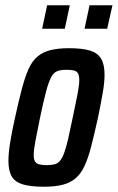

<svg xmlns="http://www.w3.org/2000/svg" viewBox="-20 -701 447 729"><path d="M147 8Q98 8 68 -0.5Q38 -9 25 -30.5Q12 -52 12 -90Q12 -119 18.5 -159.5Q25 -200 37 -254Q51 -318 63 -363.5Q75 -409 88.5 -439Q102 -469 122 -486Q142 -503 171 -510.5Q200 -518 242 -518Q292 -518 321.5 -509Q351 -500 364 -478Q377 -456 377 -417Q377 -388 370 -348Q363 -308 352 -254Q338 -191 326.5 -146Q315 -101 301 -71Q287 -41 267 -24Q247 -7 218 0.5Q189 8 147 8ZM157 -74Q174 -74 186.5 -77Q199 -80 207.5 -90Q216 -100 223.5 -120Q231 -140 238.5 -172.5Q246 -205 256 -254Q268 -310 274.5 -344Q281 -378 281 -397Q281 -414 276 -422.5Q271 -431 260.5 -433.5Q250 -436 233 -436Q210 -436 196.5 -430.5Q183 -425 173.5 -406.5Q164 -388 154.5 -352Q145 -316 132 -254Q121 -200 114.5 -166Q108 -132 108 -113Q108 -96 113 -88Q118 -80 129 -77Q140 -74 157 -74ZM301 -592 320 -681H407L387 -592ZM140 -592 159 -681H245L226 -592Z"/></svg>

Font: Saira ExtraCondensed SemiBold
Style: Italic
Weight: 600
Width: 2
Italic angle: -12°
Designer: Hector Gatti with collaboration of the Omnibus-Type team
Foundry: Omnibus-Type
Version: Version 1.101